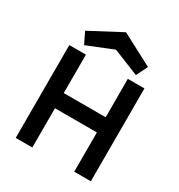

<svg xmlns="http://www.w3.org/2000/svg" viewBox="-207 -1042 1104 1182"><g transform="rotate(30 345.0 -451.5)"><path d="M80 0V-660H198V-387H496V-660H614V0H496V-279H198V0ZM343 -903 567 -785 527 -705 343 -779 159 -705 120 -785Z"/></g></svg>

Font: Lil Grotesk Bold
Style: Regular
Weight: 700
Designer: Bastien Sozeau
Foundry: NBR — Bastien Sozeau
Version: Version 4.002; ttfautohint (v1.8.4.7-5d5b)